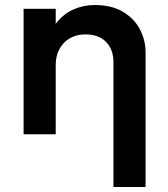

<svg xmlns="http://www.w3.org/2000/svg" viewBox="-20 -535 668 765"><path d="M432 210V-287Q432 -338 402.5 -368Q373 -398 320 -398Q285.5 -398 258.8 -382.8Q232 -367.5 217 -340Q202 -312.5 202 -276.5V0H74V-500H202V-440Q232 -479.5 272.2 -497.2Q312.5 -515 356.5 -515Q425.5 -515 470.8 -487.5Q516 -460 538 -417Q560 -374 560 -327V210Z"/></svg>

Font: Geologica Cursive Medium
Style: Regular
Weight: 500
Designer: Sindre Bremnes, Frode Helland
Foundry: Monokrom Skriftforlag AS
Version: Version 1.010;gftools[0.9.28]